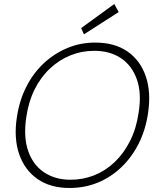

<svg xmlns="http://www.w3.org/2000/svg" viewBox="-20 -924 789 956"><path d="M326 12Q231 12 167 -32.5Q103 -77 75.5 -156.5Q48 -236 64 -340Q76 -422 110 -490Q144 -558 196.5 -607.5Q249 -657 314.5 -684.5Q380 -712 454 -712Q551 -712 615 -667.5Q679 -623 706 -543.5Q733 -464 717 -360Q705 -278 671 -210Q637 -142 585 -92Q533 -42 467.5 -15Q402 12 326 12ZM331 -29Q394 -29 450 -51.5Q506 -74 551.5 -117.5Q597 -161 628 -223Q659 -285 670 -362Q686 -459 661.5 -528.5Q637 -598 582 -634.5Q527 -671 450 -671Q387 -671 331 -648.5Q275 -626 229 -583Q183 -540 152.5 -479Q122 -418 111 -341Q96 -243 120 -173Q144 -103 199.5 -66Q255 -29 331 -29ZM398 -753 384 -784 549 -904 571 -864Z"/></svg>

Font: DM Sans 11pt ExtraLight
Style: Italic
Weight: 250
Italic angle: -10°
Version: Version 4.004;gftools[0.9.30]